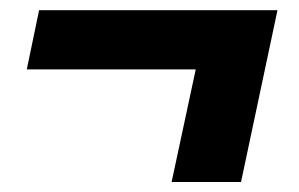

<svg xmlns="http://www.w3.org/2000/svg" viewBox="-20 -365 599 385"><path d="M324.1 0 372.5 -225.9H33.7L58.4 -344.5H536.4L463.3 0Z"/></svg>

Font: Red Hat Display VF
Style: Italic
Weight: 300
Italic angle: -12°
Designer: Pentagram, MCKL
Foundry: Pentagram, MCKL
Version: Version 1.010